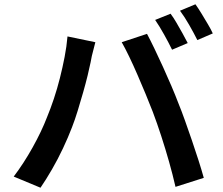

<svg xmlns="http://www.w3.org/2000/svg" viewBox="-20 -856 1040 896"><path d="M776 -792Q789 -775 803.5 -750Q818 -725 832 -700Q846 -675 856 -655L783 -624Q768 -655 746 -694.5Q724 -734 704 -763ZM892 -836Q905 -818 920.5 -792.5Q936 -767 950.5 -742.5Q965 -718 973 -700L901 -669Q885 -701 863 -739.5Q841 -778 820 -806ZM199 -308Q216 -349 231.5 -395.5Q247 -442 259.5 -491.5Q272 -541 281.5 -590Q291 -639 295 -686L425 -659Q422 -645 417 -628Q412 -611 408.5 -594.5Q405 -578 403 -566Q398 -541 389 -504Q380 -467 368 -425Q356 -383 343 -340.5Q330 -298 316 -262Q298 -215 274 -164Q250 -113 222.5 -65.5Q195 -18 169 20L44 -32Q91 -94 132.5 -168.5Q174 -243 199 -308ZM693 -334Q678 -373 659.5 -417.5Q641 -462 621.5 -507Q602 -552 583 -591.5Q564 -631 548 -659L666 -698Q681 -670 700.5 -629.5Q720 -589 740.5 -544Q761 -499 780 -454.5Q799 -410 813 -373Q827 -339 843 -294Q859 -249 875.5 -201Q892 -153 906.5 -107.5Q921 -62 931 -26L799 16Q786 -41 769 -101Q752 -161 732.5 -221Q713 -281 693 -334Z"/></svg>

Font: Noto Sans SC Thin SemiBold
Style: Regular
Weight: 600
Version: Version 2.004-H2;hotconv 1.0.118;makeotfexe 2.5.65603